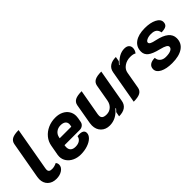

<svg xmlns="http://www.w3.org/2000/svg" viewBox="66 -1473 2246 2246"><g transform="rotate(-45 1189.5 -350.0)"><path d="M31 -131Q31 -148 34 -166L116 -629Q124 -671 159.5 -690Q195 -709 267 -709L172 -171Q170 -157 170 -151Q170 -129 182.5 -119Q195 -109 223 -109Q261 -109 301 -129Q317 -113 317 -87Q317 -47 277 -19Q237 9 178 9Q111 9 71 -29.5Q31 -68 31 -131Z M383 -153Q383 -171 385 -180L408 -308Q418 -367 455.5 -412.5Q493 -458 549.5 -483.5Q606 -509 673 -509Q729 -509 771.5 -488.5Q814 -468 837.5 -431.5Q861 -395 861 -349Q861 -333 858 -315L848 -261Q843 -236 822.5 -220Q802 -204 774 -204H522L520 -190Q519 -184 519 -172Q519 -137 540 -118Q561 -99 601 -99Q644 -99 671.5 -118Q699 -137 704 -171Q726 -173 733 -173Q809 -173 809 -120Q809 -86 778 -56Q747 -26 694.5 -8.5Q642 9 581 9Q525 9 479.5 -12.5Q434 -34 408.5 -71Q383 -108 383 -153ZM731 -301 734 -315Q737 -327 737 -337Q737 -368 715.5 -385Q694 -402 653 -402Q611 -402 580.5 -378.5Q550 -355 542 -315L539 -301Z M1362 -95Q1353 -44 1315 -17.5Q1277 9 1212 9L1223 -50Q1231 -57 1239.5 -66.5Q1248 -76 1254 -84L1247 -88Q1168 9 1060 9Q993 9 952 -32.5Q911 -74 911 -140Q911 -158 914 -177L958 -429Q966 -471 1001.5 -490Q1037 -509 1110 -509L1053 -187Q1051 -178 1051 -163Q1051 -135 1069 -122Q1087 -109 1125 -109Q1171 -109 1204 -138.5Q1237 -168 1246 -218L1283 -429Q1291 -471 1326.5 -490Q1362 -509 1435 -509Z M1642 -282 1605 -71Q1597 -29 1561.5 -10Q1526 9 1454 9L1527 -405Q1536 -456 1574 -482.5Q1612 -509 1676 -509L1666 -450Q1646 -430 1635 -416L1641 -412Q1723 -509 1815 -509Q1852 -509 1872.5 -491.5Q1893 -474 1893 -442Q1893 -425 1886.5 -407Q1880 -389 1868 -375Q1845 -391 1796 -391Q1737 -391 1693.5 -360.5Q1650 -330 1642 -282Z M1883 -100Q1883 -138 1911 -159Q1939 -180 1991 -180Q1992 -142 2019.5 -118.5Q2047 -95 2091 -95Q2145 -95 2175 -109.5Q2205 -124 2205 -150Q2205 -167 2181.5 -181Q2158 -195 2105 -208Q2007 -232 1967.5 -264Q1928 -296 1928 -345Q1928 -423 1987.5 -466Q2047 -509 2154 -509Q2244 -509 2302 -480Q2360 -451 2360 -404Q2360 -368 2336.5 -351.5Q2313 -335 2258 -334Q2251 -373 2227 -391Q2203 -409 2156 -409Q2116 -409 2087.5 -395.5Q2059 -382 2059 -363Q2059 -348 2079 -337Q2099 -326 2148 -316Q2336 -276 2336 -160Q2336 -79 2271.5 -35Q2207 9 2092 9Q1998 9 1940.5 -20.5Q1883 -50 1883 -100Z"/></g></svg>

Font: K2D ExtraBold
Style: Italic
Weight: 800
Italic angle: -10°
Designer: Katatrad Aksorn Co.,Ltd.
Foundry: Cadson Demak Co.,Ltd.
Version: Version 1.000; ttfautohint (v1.6)